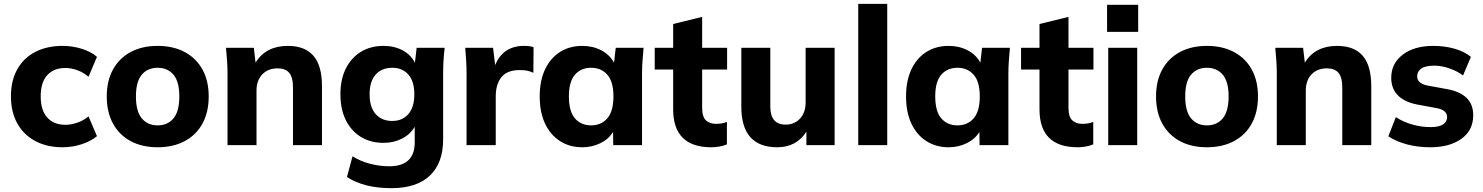

<svg xmlns="http://www.w3.org/2000/svg" viewBox="-20 -756 7724 1000"><path d="M306 11Q225 11 164.5 -21Q104 -53 70.5 -112.5Q37 -172 37 -255Q37 -337 70.5 -396Q104 -455 164.5 -486Q225 -517 306 -517Q357 -517 405.5 -502Q454 -487 485 -460L441 -356Q416 -378 383.5 -390Q351 -402 321 -402Q260 -402 226 -364.5Q192 -327 192 -254Q192 -182 226 -144Q260 -106 321 -106Q350 -106 382.5 -117Q415 -128 441 -150L485 -47Q453 -20 404.5 -4.5Q356 11 306 11Z M801 11Q720 11 660.5 -21Q601 -53 568.5 -112.5Q536 -172 536 -254Q536 -335 568.5 -394Q601 -453 660.5 -485Q720 -517 801 -517Q882 -517 942 -485Q1002 -453 1034.5 -394Q1067 -335 1067 -254Q1067 -172 1034.5 -112.5Q1002 -53 942 -21Q882 11 801 11ZM801 -103Q853 -103 883.5 -139.5Q914 -176 914 -254Q914 -331 883.5 -367Q853 -403 801 -403Q749 -403 718.5 -367Q688 -331 688 -254Q688 -176 718.5 -139.5Q749 -103 801 -103Z M1165 0V-375Q1165 -407 1162.5 -440.5Q1160 -474 1157 -507H1302L1311 -430Q1365 -517 1479 -517Q1568 -517 1612.5 -465.5Q1657 -414 1657 -306V0H1506V-299Q1506 -354 1486 -377Q1466 -400 1426 -400Q1376 -400 1346 -368.5Q1316 -337 1316 -284V0Z M2019 224Q1876 224 1787 166L1816 58Q1857 84 1907.5 97Q1958 110 2007 110Q2074 110 2107 78.5Q2140 47 2140 -13V-96Q2118 -57 2074.5 -34.5Q2031 -12 1978 -12Q1910 -12 1859.5 -43Q1809 -74 1781 -130.5Q1753 -187 1753 -265Q1753 -342 1781 -398.5Q1809 -455 1859.5 -486Q1910 -517 1978 -517Q2034 -517 2077.5 -493.5Q2121 -470 2141 -429L2150 -507H2296Q2292 -474 2290 -440.5Q2288 -407 2288 -375V-30Q2288 93 2219 158.5Q2150 224 2019 224ZM2023 -126Q2076 -126 2107 -162Q2138 -198 2138 -265Q2138 -332 2107 -367.5Q2076 -403 2023 -403Q1968 -403 1936.5 -367.5Q1905 -332 1905 -265Q1905 -198 1936.5 -162Q1968 -126 2023 -126Z M2410 0V-373Q2410 -405 2408 -439.5Q2406 -474 2403 -507H2548L2559 -417Q2580 -468 2618 -492.5Q2656 -517 2707 -517Q2726 -517 2737 -515.5Q2748 -514 2759 -510L2758 -377Q2737 -386 2722.5 -388.5Q2708 -391 2686 -391Q2622 -391 2592 -354.5Q2562 -318 2562 -253V0Z M3013 11Q2947 11 2897 -21Q2847 -53 2819 -112Q2791 -171 2791 -254Q2791 -336 2819 -395Q2847 -454 2897 -485.5Q2947 -517 3013 -517Q3068 -517 3112.5 -493.5Q3157 -470 3178 -429L3187 -507H3332Q3329 -474 3326.5 -440.5Q3324 -407 3324 -375V0H3174L3173 -69Q3151 -32 3107.5 -10.5Q3064 11 3013 11ZM3059 -103Q3111 -103 3143 -139.5Q3175 -176 3175 -254Q3175 -331 3143 -367Q3111 -403 3059 -403Q3006 -403 2974.5 -367Q2943 -331 2943 -254Q2943 -176 2974.5 -139.5Q3006 -103 3059 -103Z M3685 11Q3486 11 3486 -187V-394H3390V-507H3486V-631L3637 -668V-507H3767V-394H3637V-195Q3637 -147 3657 -129Q3677 -111 3708 -111Q3727 -111 3740 -113.5Q3753 -116 3766 -121V-4Q3747 4 3725.5 7.5Q3704 11 3685 11Z M4028 11Q3841 11 3841 -201V-507H3992V-201Q3992 -107 4072 -107Q4118 -107 4147 -138.5Q4176 -170 4176 -223V-507H4327V0H4180V-70Q4128 11 4028 11Z M4450 0V-736H4601V0Z M4921 11Q4855 11 4805 -21Q4755 -53 4727 -112Q4699 -171 4699 -254Q4699 -336 4727 -395Q4755 -454 4805 -485.5Q4855 -517 4921 -517Q4976 -517 5020.5 -493.5Q5065 -470 5086 -429L5095 -507H5240Q5237 -474 5234.5 -440.5Q5232 -407 5232 -375V0H5082L5081 -69Q5059 -32 5015.5 -10.5Q4972 11 4921 11ZM4967 -103Q5019 -103 5051 -139.5Q5083 -176 5083 -254Q5083 -331 5051 -367Q5019 -403 4967 -403Q4914 -403 4882.5 -367Q4851 -331 4851 -254Q4851 -176 4882.5 -139.5Q4914 -103 4967 -103Z M5593 11Q5394 11 5394 -187V-394H5298V-507H5394V-631L5545 -668V-507H5675V-394H5545V-195Q5545 -147 5565 -129Q5585 -111 5616 -111Q5635 -111 5648 -113.5Q5661 -116 5674 -121V-4Q5655 4 5633.5 7.5Q5612 11 5593 11Z M5746 -590V-731H5908V-590ZM5752 0V-507H5903V0Z M6266 11Q6185 11 6125.5 -21Q6066 -53 6033.5 -112.5Q6001 -172 6001 -254Q6001 -335 6033.5 -394Q6066 -453 6125.5 -485Q6185 -517 6266 -517Q6347 -517 6407 -485Q6467 -453 6499.5 -394Q6532 -335 6532 -254Q6532 -172 6499.5 -112.5Q6467 -53 6407 -21Q6347 11 6266 11ZM6266 -103Q6318 -103 6348.5 -139.5Q6379 -176 6379 -254Q6379 -331 6348.5 -367Q6318 -403 6266 -403Q6214 -403 6183.5 -367Q6153 -331 6153 -254Q6153 -176 6183.5 -139.5Q6214 -103 6266 -103Z M6630 0V-375Q6630 -407 6627.5 -440.5Q6625 -474 6622 -507H6767L6776 -430Q6830 -517 6944 -517Q7033 -517 7077.5 -465.5Q7122 -414 7122 -306V0H6971V-299Q6971 -354 6951 -377Q6931 -400 6891 -400Q6841 -400 6811 -368.5Q6781 -337 6781 -284V0Z M7430 11Q7362 11 7306 -4.5Q7250 -20 7211 -46L7250 -146Q7288 -121 7335.5 -107.5Q7383 -94 7431 -94Q7475 -94 7496 -108Q7517 -122 7517 -146Q7517 -183 7462 -193L7359 -212Q7294 -225 7260 -260Q7226 -295 7226 -351Q7226 -425 7285.5 -471Q7345 -517 7446 -517Q7502 -517 7553.5 -503Q7605 -489 7641 -460L7600 -363Q7569 -386 7528.5 -400Q7488 -414 7451 -414Q7403 -414 7382 -398.5Q7361 -383 7361 -359Q7361 -322 7412 -311L7516 -292Q7583 -280 7618 -246.5Q7653 -213 7653 -156Q7653 -77 7591.5 -33Q7530 11 7430 11Z"/></svg>

Font: Mulish ExtraBold
Style: Regular
Weight: 800
Designer: Vernon Adams
Foundry: Vernon Adams
Version: Version 3.603; ttfautohint (v1.8.3)